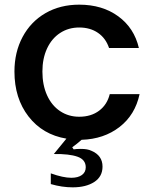

<svg xmlns="http://www.w3.org/2000/svg" viewBox="-20 -589 654 824"><path d="M579 -185Q560 -96 493 -44Q426 8 330 11Q311 28 290 43L296 52Q308 50 327 50Q356 50 372 58Q420 78 420 126Q420 169 384.5 192Q349 215 292 215Q246 215 198 201V155Q251 174 286 174Q315 174 331.5 162Q348 150 348 129Q348 96 312.5 83.5Q277 71 211 72L265 6Q163 -11 102.5 -89Q42 -167 42 -282Q42 -365 77 -430.5Q112 -496 175 -532.5Q238 -569 320 -569Q419 -569 487.5 -519Q556 -469 576 -383H448Q434 -425 400.5 -448Q367 -471 320 -471Q274 -471 238 -447.5Q202 -424 182 -381Q162 -338 162 -282Q162 -224 182 -180Q202 -136 238 -112Q274 -88 320 -88Q371 -88 405.5 -114Q440 -140 451 -185Z"/></svg>

Font: Open Sauce Sans SemiBold
Style: Regular
Weight: 600
Designer: Alfredo Marco Pradil
Foundry: Creative Sauce Fz LLC
Version: Version 1.477